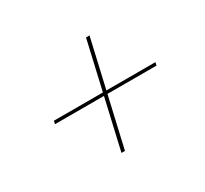

<svg xmlns="http://www.w3.org/2000/svg" viewBox="-103 -692 811 760"><g transform="rotate(-30 302.0 -312.0)"><path d="M378 -545 271 -79H255L362 -545ZM551 -323 548 -309H84L87 -323Z"/></g></svg>

Font: Work Sans Thin
Style: Italic
Weight: 250
Italic angle: -13°
Designer: Wei Huang
Foundry: Wei Huang
Version: Version 2.012